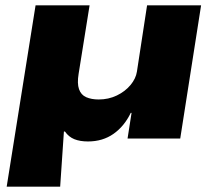

<svg xmlns="http://www.w3.org/2000/svg" viewBox="-20 -518 809 718"><path d="M5 180 113 -498H315L274 -242Q268 -206 275.5 -184.5Q283 -163 302.5 -154.5Q322 -146 349 -146Q386 -146 417 -161Q448 -176 468 -200Q488 -224 492 -250L530 -498H732L654 0H457L472 -96H469Q445 -46 404.5 -17.5Q364 11 309 11Q279 11 258 2.5Q237 -6 223 -26H219L205 180Z"/></svg>

Font: Nunito Sans 10pt Expanded Black
Style: Italic
Weight: 900
Width: 7
Italic angle: -9°
Designer: Vernon Adams
Foundry: Vernon Adams
Version: Version 3.101;gftools[0.9.27]